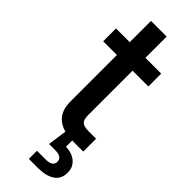

<svg xmlns="http://www.w3.org/2000/svg" viewBox="-284 -675 898 898"><g transform="rotate(45 165.0 -226.0)"><path d="M306.6 -515.6V-430.7H202.1V-136.2Q202.1 -107.4 213.9 -96.2Q225.6 -85 256.3 -85H306.6V0H241.7Q98.6 0 98.6 -123V-430.7H7.8V-515.6H98.6V-656.2H202.1V-515.6ZM150.9 204.1V150.4H208Q254.9 150.4 254.9 119.1Q254.9 87.9 208 87.9H168.5L184.1 -22.9H233.4V41Q275.9 42.5 300.5 64.2Q325.2 85.9 325.2 120.6Q325.2 163.6 294.4 183.8Q263.7 204.1 211.4 204.1Z"/></g></svg>

Font: Inter Display Medium
Style: Regular
Weight: 500
Designer: Rasmus Andersson
Foundry: rsms
Version: Version 4.001;git-9221beed3